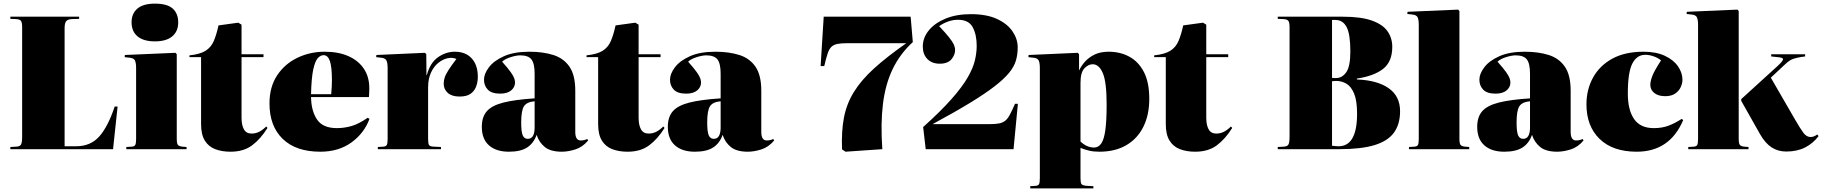

<svg xmlns="http://www.w3.org/2000/svg" viewBox="-20 -822 10041 1058"><path d="M37 0V-12L71 -14Q90 -15 96 -26Q102 -37 102 -70V-673Q102 -698 95.5 -707Q89 -716 66 -717L37 -718V-730H416V-718L378 -717Q353 -716 344.5 -705Q336 -694 336 -667V-16H399Q479 -16 527 -70Q575 -124 612 -235H628L603 0Z M834 -594Q771 -594 738 -621.5Q705 -649 705 -699Q705 -747 737 -774.5Q769 -802 834 -802Q901 -802 931.5 -775Q962 -748 962 -698Q962 -649 929 -621.5Q896 -594 834 -594ZM676 0V-12L707 -14Q721 -15 725.5 -23.5Q730 -32 730 -57V-447Q730 -476 723.5 -489Q717 -502 694 -504L667 -507L668 -519L947 -531L954 -523V-58Q954 -32 960 -24Q966 -16 984 -14L1008 -12V0Z M1250 14Q1203 14 1166 0Q1129 -14 1108.5 -47.5Q1088 -81 1088 -138V-507H1024V-517Q1082 -523 1112.5 -542Q1143 -561 1158 -596Q1173 -631 1184 -682L1293 -697L1311 -686V-523H1432V-507H1311V-173Q1311 -133 1324 -109.5Q1337 -86 1366 -86Q1389 -86 1408.5 -96Q1428 -106 1447 -125L1454 -117Q1416 -56 1369 -21Q1322 14 1250 14Z M1745 14Q1611 14 1538 -56.5Q1465 -127 1465 -252Q1465 -343 1507 -406.5Q1549 -470 1618.5 -503.5Q1688 -537 1770 -537Q1844 -537 1899 -513Q1954 -489 1984.5 -444Q2015 -399 2015 -336Q2015 -326 2014.5 -314Q2014 -302 2013 -287H1694Q1695 -211 1727 -163.5Q1759 -116 1836 -116Q1877 -116 1917 -127.5Q1957 -139 2006 -173L2016 -167Q1987 -88 1916.5 -37Q1846 14 1745 14ZM1694 -303H1805Q1807 -324 1808 -343Q1809 -362 1809 -381Q1809 -452 1798 -485Q1787 -518 1763 -518Q1746 -518 1731 -501.5Q1716 -485 1706 -438.5Q1696 -392 1694 -303Z M2062 0V-12L2093 -14Q2107 -15 2111.5 -23.5Q2116 -32 2116 -57V-447Q2116 -475 2109.5 -488.5Q2103 -502 2080 -504L2053 -507L2054 -519L2322 -531L2329 -523L2330 -408H2332Q2350 -476 2393.5 -506.5Q2437 -537 2486 -537Q2546 -537 2579.5 -500Q2613 -463 2613 -399Q2613 -371 2604 -346Q2595 -321 2573.5 -305.5Q2552 -290 2512 -290Q2470 -290 2447.5 -310Q2425 -330 2425 -361Q2425 -377 2430 -393.5Q2435 -410 2450.5 -434.5Q2466 -459 2495 -497Q2473 -507 2446 -501Q2419 -495 2394.5 -475Q2370 -455 2354.5 -421Q2339 -387 2339 -341V-58Q2339 -35 2343 -25Q2347 -15 2369 -14L2410 -12V0Z M2784 14Q2714 14 2674.5 -21Q2635 -56 2635 -123Q2635 -178 2663 -209.5Q2691 -241 2754.5 -257Q2818 -273 2926 -280V-416Q2926 -472 2908.5 -494.5Q2891 -517 2847 -517Q2825 -517 2793.5 -507Q2762 -497 2747 -482Q2780 -445 2795 -423.5Q2810 -402 2814 -389.5Q2818 -377 2818 -367Q2818 -342 2797 -324Q2776 -306 2736 -306Q2689 -306 2668 -328Q2647 -350 2647 -383Q2647 -415 2674 -451Q2701 -487 2756.5 -512Q2812 -537 2897 -537Q2972 -537 3029 -519Q3086 -501 3118 -454.5Q3150 -408 3150 -322V-95Q3150 -48 3180 -48Q3199 -48 3216 -56L3221 -48Q3190 -11 3150 1.5Q3110 14 3076 14Q3014 14 2982 -12Q2950 -38 2937 -79Q2921 -33 2885 -9.5Q2849 14 2784 14ZM2888 -57Q2908 -57 2917 -73.5Q2926 -90 2926 -118V-264Q2882 -260 2867 -236Q2852 -212 2852 -147Q2852 -95 2860.5 -76Q2869 -57 2888 -57Z M3438 14Q3391 14 3354 0Q3317 -14 3296.5 -47.5Q3276 -81 3276 -138V-507H3212V-517Q3270 -523 3300.5 -542Q3331 -561 3346 -596Q3361 -631 3372 -682L3481 -697L3499 -686V-523H3620V-507H3499V-173Q3499 -133 3512 -109.5Q3525 -86 3554 -86Q3577 -86 3596.5 -96Q3616 -106 3635 -125L3642 -117Q3604 -56 3557 -21Q3510 14 3438 14Z M3809 14Q3739 14 3699.5 -21Q3660 -56 3660 -123Q3660 -178 3688 -209.5Q3716 -241 3779.5 -257Q3843 -273 3951 -280V-416Q3951 -472 3933.5 -494.5Q3916 -517 3872 -517Q3850 -517 3818.5 -507Q3787 -497 3772 -482Q3805 -445 3820 -423.5Q3835 -402 3839 -389.5Q3843 -377 3843 -367Q3843 -342 3822 -324Q3801 -306 3761 -306Q3714 -306 3693 -328Q3672 -350 3672 -383Q3672 -415 3699 -451Q3726 -487 3781.5 -512Q3837 -537 3922 -537Q3997 -537 4054 -519Q4111 -501 4143 -454.5Q4175 -408 4175 -322V-95Q4175 -48 4205 -48Q4224 -48 4241 -56L4246 -48Q4215 -11 4175 1.5Q4135 14 4101 14Q4039 14 4007 -12Q3975 -38 3962 -79Q3946 -33 3910 -9.5Q3874 14 3809 14ZM3913 -57Q3933 -57 3942 -73.5Q3951 -90 3951 -118V-264Q3907 -260 3892 -236Q3877 -212 3877 -147Q3877 -95 3885.5 -76Q3894 -57 3913 -57Z M4639 14 4620 1Q4616 -98 4630.5 -174Q4645 -250 4685.5 -315.5Q4726 -381 4796.5 -445Q4867 -509 4974 -584H4650Q4616 -584 4595 -580Q4574 -576 4561.5 -564Q4549 -552 4540.5 -526.5Q4532 -501 4522 -458H4502L4519 -730H4998L5010 -590Q4940 -526 4899.5 -442.5Q4859 -359 4845.5 -250Q4832 -141 4842 0Z M5081 0 5067 -122Q5165 -210 5224 -277Q5283 -344 5312.5 -395.5Q5342 -447 5352 -489Q5362 -531 5362 -570Q5362 -631 5340 -672Q5318 -713 5259 -713Q5231 -713 5204.5 -703.5Q5178 -694 5155 -678Q5191 -640 5210 -616Q5229 -592 5236 -576.5Q5243 -561 5243 -546Q5243 -520 5223 -495.5Q5203 -471 5158 -471Q5115 -471 5090 -497Q5065 -523 5065 -565Q5065 -614 5098 -654.5Q5131 -695 5190.5 -719.5Q5250 -744 5330 -744Q5417 -744 5474 -717.5Q5531 -691 5559.5 -649Q5588 -607 5588 -561Q5588 -523 5578.5 -489.5Q5569 -456 5541.5 -422Q5514 -388 5462 -347.5Q5410 -307 5326.5 -256Q5243 -205 5119 -138H5433Q5466 -138 5486 -142Q5506 -146 5519.5 -157Q5533 -168 5545 -190.5Q5557 -213 5573 -250H5589L5565 0Z M5657 216V204L5687 202Q5701 201 5705.5 192.5Q5710 184 5710 159V-447Q5710 -476 5703.5 -489Q5697 -502 5674 -504L5647 -507L5648 -519L5919 -531L5926 -523V-435H5927Q5938 -459 5959 -482.5Q5980 -506 6012 -521.5Q6044 -537 6089 -537Q6153 -537 6203.5 -509.5Q6254 -482 6283.5 -425Q6313 -368 6313 -277Q6313 -189 6280.5 -123.5Q6248 -58 6186.5 -22Q6125 14 6038 14Q6007 14 5983 8.5Q5959 3 5934 -7V158Q5934 182 5938.5 191Q5943 200 5969 202L6005 204V216ZM6009 -9Q6033 -9 6048.5 -31.5Q6064 -54 6071 -106Q6078 -158 6078 -246Q6078 -370 6057 -419Q6036 -468 6001 -468Q5977 -468 5955.5 -445.5Q5934 -423 5934 -365V-42Q5969 -9 6009 -9Z M6566 14Q6519 14 6482 0Q6445 -14 6424.5 -47.5Q6404 -81 6404 -138V-507H6340V-517Q6398 -523 6428.5 -542Q6459 -561 6474 -596Q6489 -631 6500 -682L6609 -697L6627 -686V-523H6748V-507H6627V-173Q6627 -133 6640 -109.5Q6653 -86 6682 -86Q6705 -86 6724.5 -96Q6744 -106 6763 -125L6770 -117Q6732 -56 6685 -21Q6638 14 6566 14Z M7021 0V-12L7055 -14Q7074 -15 7080 -26Q7086 -37 7086 -70V-673Q7086 -698 7079.5 -707Q7073 -716 7050 -717L7021 -718V-730H7379Q7480 -730 7540 -708.5Q7600 -687 7626 -649.5Q7652 -612 7652 -564Q7652 -482 7601.5 -442.5Q7551 -403 7457 -389V-384Q7569 -380 7632 -336Q7695 -292 7695 -209Q7695 -138 7661.5 -91.5Q7628 -45 7554.5 -22.5Q7481 0 7360 0ZM7343 -392Q7376 -392 7398.5 -424Q7421 -456 7421 -539Q7421 -633 7400.5 -672.5Q7380 -712 7339 -712H7320V-393Q7325 -392 7331 -392Q7337 -392 7343 -392ZM7356 -16Q7458 -16 7458 -195Q7458 -268 7441.5 -307Q7425 -346 7399 -361Q7373 -376 7344 -376Q7328 -376 7320 -374V-19Q7331 -18 7338.5 -17Q7346 -16 7356 -16Z M7744 0V-12L7775 -14Q7789 -15 7793.5 -23.5Q7798 -32 7798 -57V-685Q7798 -714 7791.5 -727Q7785 -740 7762 -742L7735 -745L7736 -757L8015 -769L8022 -761V-58Q8022 -32 8028 -24Q8034 -16 8052 -14L8076 -12V0Z M8269 14Q8199 14 8159.5 -21Q8120 -56 8120 -123Q8120 -178 8148 -209.5Q8176 -241 8239.5 -257Q8303 -273 8411 -280V-416Q8411 -472 8393.5 -494.5Q8376 -517 8332 -517Q8310 -517 8278.5 -507Q8247 -497 8232 -482Q8265 -445 8280 -423.5Q8295 -402 8299 -389.5Q8303 -377 8303 -367Q8303 -342 8282 -324Q8261 -306 8221 -306Q8174 -306 8153 -328Q8132 -350 8132 -383Q8132 -415 8159 -451Q8186 -487 8241.5 -512Q8297 -537 8382 -537Q8457 -537 8514 -519Q8571 -501 8603 -454.5Q8635 -408 8635 -322V-95Q8635 -48 8665 -48Q8684 -48 8701 -56L8706 -48Q8675 -11 8635 1.5Q8595 14 8561 14Q8499 14 8467 -12Q8435 -38 8422 -79Q8406 -33 8370 -9.5Q8334 14 8269 14ZM8373 -57Q8393 -57 8402 -73.5Q8411 -90 8411 -118V-264Q8367 -260 8352 -236Q8337 -212 8337 -147Q8337 -95 8345.5 -76Q8354 -57 8373 -57Z M8999 14Q8867 14 8794.5 -56.5Q8722 -127 8722 -247Q8722 -328 8758 -394Q8794 -460 8864 -498.5Q8934 -537 9037 -537Q9106 -537 9154 -514.5Q9202 -492 9226.5 -456.5Q9251 -421 9251 -382Q9251 -363 9241.5 -342Q9232 -321 9211 -306.5Q9190 -292 9156 -292Q9118 -292 9096 -309.5Q9074 -327 9074 -355Q9074 -375 9085.5 -404.5Q9097 -434 9133 -489Q9117 -503 9092.5 -511.5Q9068 -520 9046 -520Q9000 -520 8975 -472Q8950 -424 8950 -307Q8950 -216 8984.5 -166Q9019 -116 9093 -116Q9139 -116 9174.5 -129.5Q9210 -143 9247 -167L9255 -160Q9181 14 8999 14Z M9283 0V-12L9314 -14Q9328 -15 9332.5 -23.5Q9337 -32 9337 -57V-685Q9337 -714 9330.5 -727Q9324 -740 9301 -742L9274 -745L9275 -757L9554 -769L9561 -761V-58Q9561 -32 9567 -24Q9573 -16 9591 -14L9615 -12V0ZM9823 13Q9777 13 9742 -10Q9707 -33 9679 -82L9575 -266V-276L9776 -459Q9796 -477 9803.5 -490Q9811 -503 9785 -506L9740 -511V-523H9927V-511L9905 -508Q9886 -505 9864 -498.5Q9842 -492 9816 -467L9738 -394L9871 -164Q9901 -112 9918 -89.5Q9935 -67 9957 -67Q9965 -67 9974 -70Q9983 -73 9994 -81L10001 -72Q9971 -32 9927 -9.5Q9883 13 9823 13Z"/></svg>

Font: Literata 72pt Black
Style: Regular
Weight: 900
Designer: Latin by Veronika Burian and Jose Scaglione. Greek by Irene Vlachou. Cyrillic by Vera Evstafieva.
Foundry: TypeTogether
Version: Version 3.002